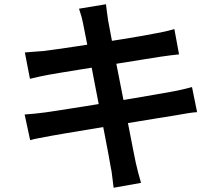

<svg xmlns="http://www.w3.org/2000/svg" viewBox="-20 -827 1040 904"><path d="M372 -712Q368 -733 363 -751Q358 -769 352 -786L479 -807Q481 -792 483.5 -770.5Q486 -749 489 -731Q492 -718 498.5 -680.5Q505 -643 515.5 -589Q526 -535 538.5 -472Q551 -409 563.5 -345Q576 -281 587 -224Q598 -167 606.5 -124Q615 -81 619 -62Q624 -40 630.5 -14.5Q637 11 644 34L515 57Q511 30 508.5 5Q506 -20 501 -42Q498 -60 490.5 -101Q483 -142 472 -198Q461 -254 448.5 -317.5Q436 -381 424 -444Q412 -507 401.5 -562Q391 -617 383 -656.5Q375 -696 372 -712ZM97 -580Q119 -582 141 -583.5Q163 -585 187 -587Q209 -590 249.5 -595.5Q290 -601 341.5 -609Q393 -617 448.5 -625.5Q504 -634 556 -642.5Q608 -651 649 -658Q690 -665 713 -670Q737 -674 760.5 -679.5Q784 -685 801 -690L823 -571Q808 -570 783 -566.5Q758 -563 736 -560Q710 -556 666.5 -549Q623 -542 570.5 -533.5Q518 -525 462.5 -516.5Q407 -508 356.5 -499.5Q306 -491 267.5 -485Q229 -479 209 -475Q187 -471 166.5 -466.5Q146 -462 121 -456ZM96 -288Q116 -289 144.5 -292Q173 -295 195 -298Q222 -302 267.5 -309Q313 -316 370 -325Q427 -334 487.5 -344Q548 -354 605 -363.5Q662 -373 709.5 -381.5Q757 -390 786 -395Q815 -400 840 -406Q865 -412 884 -417L908 -299Q889 -298 862 -293.5Q835 -289 807 -284Q774 -279 725.5 -271Q677 -263 619.5 -253.5Q562 -244 502 -234.5Q442 -225 386.5 -215.5Q331 -206 287 -199Q243 -192 218 -187Q187 -181 162.5 -176.5Q138 -172 122 -167Z"/></svg>

Font: Noto Sans SC Thin SemiBold
Style: Regular
Weight: 600
Version: Version 2.004-H2;hotconv 1.0.118;makeotfexe 2.5.65603